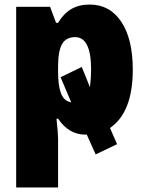

<svg xmlns="http://www.w3.org/2000/svg" viewBox="-20 -583 638 843"><path d="M235 -62H228Q235 1 235 27V240H51V-553H200L226 -483H235Q259 -523 292.5 -543Q326 -563 374 -563Q462 -563 512.5 -487.5Q563 -412 563 -277Q563 -90 463 -21L494 50L400 95L361 8H354Q282 8 235 -62ZM235 -291V-268Q235 -207 247.5 -174Q260 -141 288 -135Q289 -134 290.5 -134Q292 -134 293 -133L246 -244L339 -289L375 -200Q380 -243 380 -277Q380 -420 310 -420Q270 -420 252.5 -389.5Q235 -359 235 -291Z"/></svg>

Font: Noto Sans Display Black Narrow
Style: Regular
Weight: 900
Width: 4
Designer: Monotype Design team
Foundry: Monotype Imaging Inc.
Version: Version 1.000